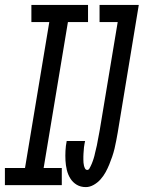

<svg xmlns="http://www.w3.org/2000/svg" viewBox="-52 -755 586 783"><path d="M200 0H-32V-70H50L149 -665H76V-735H307V-665H225L126 -70H200ZM298 8Q277 8 261 -1.5Q245 -11 235 -27Q225 -43 220.5 -62Q216 -81 215 -100.5Q214 -120 215 -140Q216 -160 220 -180H295Q294 -174 292.5 -167.5Q291 -161 290.5 -154.5Q290 -148 289.5 -141.5Q289 -135 288.5 -129Q288 -123 288 -116.5Q288 -110 288 -104Q288 -98 288.5 -91.5Q289 -85 290.5 -79Q292 -73 295 -67.5Q298 -62 304 -62Q309 -62 312.5 -67.5Q316 -73 318 -78Q320 -83 322.5 -88Q325 -93 326.5 -98.5Q328 -104 330 -109Q332 -114 333 -119.5Q334 -125 335.5 -130.5Q337 -136 338 -141Q339 -146 340.5 -151.5Q342 -157 343 -162Q344 -167 345 -172.5Q346 -178 347 -183.5Q348 -189 349 -194Q350 -199 351 -204.5Q352 -210 353 -215Q354 -220 355 -226L428 -665H354V-735H514L428 -214Q425 -198 422 -181.5Q419 -165 415 -148.5Q411 -132 405.5 -116Q400 -100 393.5 -84Q387 -68 378.5 -52.5Q370 -37 358 -23.5Q346 -10 330 -1Q314 8 298 8Z"/></svg>

Font: Iosevka Fixed
Style: Italic
Weight: 400
Italic angle: -9°
Monospace: yes
Designer: Belleve Invis
Foundry: Belleve Invis
Version: Version 33.2.4